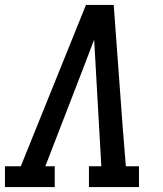

<svg xmlns="http://www.w3.org/2000/svg" viewBox="-38 -755 658 775"><path d="M-18 0V-84H46L309 -735H421L457 -245L470 -84H523V0H321V-84H371L348 -490Q346 -516 345 -542.5Q344 -569 342 -595Q332 -569 322 -542.5Q312 -516 302 -490L145 -84H183V0Z"/></svg>

Font: Iosevka HT Medium Extended
Style: Italic
Weight: 500
Width: 7
Italic angle: -9°
Monospace: yes
Designer: Belleve Invis
Foundry: Belleve Invis
Version: Version 32.3.0; ttfautohint (v1.8.4)